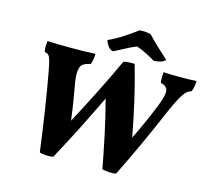

<svg xmlns="http://www.w3.org/2000/svg" viewBox="-123 -1036 1294 1187"><g transform="rotate(15 524.5 -442.5)"><path d="M95 -679Q133 -677 176 -676.5Q219 -676 240 -676Q266 -676 313 -676.5Q360 -677 402 -679Q401 -658 398 -640.5Q395 -623 389 -610Q338 -603 327 -572Q316 -541 325 -481Q334 -432 344 -371.5Q354 -311 363 -241Q420 -348 475 -457Q530 -566 581 -677Q616 -685 652 -682Q684 -570 709 -461Q734 -352 755 -238Q814 -357 861 -476Q889 -546 883 -574.5Q877 -603 839 -610Q833 -641 838 -679Q862 -677 893.5 -676.5Q925 -676 948 -676Q975 -676 998 -676.5Q1021 -677 1049 -679Q1048 -642 1036 -610Q1019 -606 1004 -592Q989 -578 971 -546.5Q953 -515 928 -458Q879 -343 826.5 -228Q774 -113 717 2Q703 7 675.5 5.5Q648 4 628 -1Q607 -112 585 -215.5Q563 -319 534 -429Q482 -320 427 -211.5Q372 -103 314 3Q297 7 269.5 5.5Q242 4 227 -2Q209 -140 189.5 -266.5Q170 -393 151 -496Q142 -543 136 -566Q130 -589 121.5 -597.5Q113 -606 96 -610Q89 -640 95 -679ZM500 -722Q479 -729 466.5 -748Q454 -767 451 -781Q496 -801 544.5 -832.5Q593 -864 627 -890Q644 -892 663.5 -891Q683 -890 701 -884Q728 -855 760 -824.5Q792 -794 834 -756Q823 -744 804 -738Q785 -732 761 -731Q733 -748 701 -764Q669 -780 639 -790Q605 -777 565.5 -755.5Q526 -734 500 -722Z"/></g></svg>

Font: Vollkorn ExtraBold
Style: Italic
Weight: 800
Italic angle: -11°
Designer: Friedrich Althausen
Foundry: Friedrich Althausen
Version: Version 5.000; ttfautohint (v1.8.3)